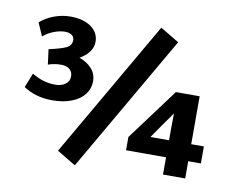

<svg xmlns="http://www.w3.org/2000/svg" viewBox="-81 -814 1146 955"><g transform="rotate(10 492.5 -336.5)"><path d="M41 0ZM754 -654 354 38 259 -19 659 -711ZM371 -388Q371 -353 349.5 -324Q328 -295 286 -278Q244 -261 186 -261Q103 -261 41 -302L70 -375Q127 -340 187 -340Q220 -340 239.5 -355Q259 -370 259 -394Q259 -417 243.5 -430Q228 -443 200 -443Q167 -443 135 -432L125 -508Q187 -522 212.5 -534Q238 -546 238 -574Q238 -590 225.5 -599Q213 -608 191 -608Q166 -608 136.5 -597Q107 -586 82 -565L53 -631Q84 -658 124 -672.5Q164 -687 205 -687Q270 -687 309.5 -659Q349 -631 349 -584Q349 -556 331 -532.5Q313 -509 284 -493Q322 -480 346.5 -453.5Q371 -427 371 -388ZM970 -80H906V7H794V-80H592V-147L786 -408H906V-166H970ZM794 -166V-226L795 -302L745 -231L700 -166Z"/></g></svg>

Font: MartelSansBold
Style: Bold
Weight: 700
Designer: Dan Reynolds and Mathieu Réguer
Foundry: Dan Reynolds and Mathieu Réguer
Version: Version 1.002; ttfautohint (v1.1) -l 5 -r 5 -G 72 -x 0 -D la